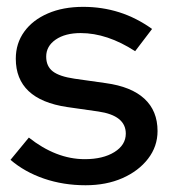

<svg xmlns="http://www.w3.org/2000/svg" viewBox="-20 -539 505 569"><path d="M233.6 10Q167.8 10 110.5 -9.6Q53.2 -29.2 11.1 -65.3L65.5 -131.3Q105 -99.9 146.7 -83.6Q188.4 -67.3 231.2 -67.3Q285.3 -67.3 319 -88.3Q352.8 -109.3 352.8 -143.1Q352.8 -196.8 271.2 -208.6L178.9 -221.8Q102.8 -233.1 64.8 -269Q26.8 -304.9 26.8 -365Q26.8 -410.5 51.9 -445.2Q76.9 -479.8 121.9 -499.2Q166.9 -518.7 226.6 -518.7Q282.5 -518.7 333.1 -502.7Q383.8 -486.7 430.7 -453.2L380.5 -387.3Q297.5 -441 219.1 -441Q173.3 -441 145.1 -421.7Q116.9 -402.3 116.9 -371.2Q116.9 -342.5 136.6 -327.4Q156.2 -312.3 200.8 -305.8L293.1 -292.7Q369 -282.4 407.9 -246.5Q446.9 -210.5 446.9 -150.7Q446.9 -105 418.7 -68.5Q390.6 -32.1 342.7 -11Q294.8 10 233.6 10Z"/></svg>

Font: Red Hat Display VF
Style: Regular
Weight: 300
Designer: Pentagram, MCKL
Foundry: Pentagram, MCKL
Version: Version 1.023